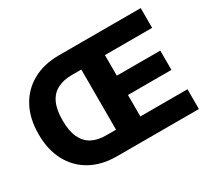

<svg xmlns="http://www.w3.org/2000/svg" viewBox="-140 -964 1309 1199"><g transform="rotate(-30 514.0 -364.0)"><path d="M392.1 0Q284.2 0 204.3 -44.2Q124.5 -88.4 80.8 -169.9Q37.1 -251.5 37.1 -363.3Q37.1 -476.1 81.1 -557.6Q125 -639.2 205.1 -683.3Q285.2 -727.5 394 -727.5H569.8V-580.6H402.8Q340.8 -580.6 297.9 -558.3Q254.9 -536.1 232.4 -488.3Q210 -440.4 210 -363.3Q210 -287.1 232.4 -239.3Q254.9 -191.4 296.9 -169.2Q338.9 -147 398.9 -147H567.4V0ZM470.2 0V-727.5H983.4V-585H643.1V-436.5H956.5V-297.4H643.1V-142.6H982.9V0Z"/></g></svg>

Font: Inter 18pt ExtraBold
Style: Regular
Weight: 800
Designer: Rasmus Andersson
Foundry: rsms
Version: Version 4.001;git-66647c0bb